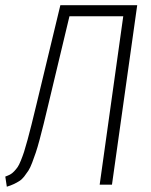

<svg xmlns="http://www.w3.org/2000/svg" viewBox="-27 -704 575 732"><path d="M496.1 -684.1 399.9 0H353L442.9 -642.1H237.8L157.2 -305.2Q146.5 -260.3 139.4 -231.4Q132.3 -202.6 124 -171.6Q115.7 -140.6 109.4 -122.1Q103 -103.5 95.7 -84Q88.4 -64.5 81.1 -53.2Q73.7 -42 65.2 -31Q56.6 -20 46.6 -13.7Q36.6 -7.3 25.1 -2Q13.7 3.4 -1 7.8L-6.8 -30.8Q3.9 -34.7 11.5 -38.6Q19 -42.5 26.9 -50.8Q34.7 -59.1 40 -66.7Q45.4 -74.2 52.5 -91.8Q59.6 -109.4 64.7 -125Q69.8 -140.6 78.1 -171.1Q86.4 -201.7 93.3 -229.5Q100.1 -257.3 111.8 -305.2L203.1 -684.1Z"/></svg>

Font: Fira Sans Compressed ExtraLight
Style: Italic
Weight: 250
Width: 3
Italic angle: -8°
Designer: Carrois Corporate & Edenspiekermann AG
Foundry: Carrois Corporate GbR & Edenspiekermann AG
Version: Version 4.203;PS 004.203;hotconv 1.0.88;makeotf.lib2.5.64775